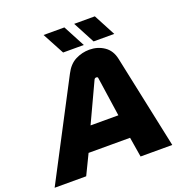

<svg xmlns="http://www.w3.org/2000/svg" viewBox="-195 -1026 1105 1161"><g transform="rotate(-20 357.5 -445.5)"><path d="M-41 0 282 -617Q309 -670 351.5 -691.5Q394 -713 441 -713Q494 -713 535.5 -685Q577 -657 589 -600L716 0H512L491 -128H224L162 0ZM292 -280H471L434 -533Q434 -537 431 -539Q428 -541 423 -541Q419 -541 415.5 -539Q412 -537 410 -533ZM483 -751 409 -891H542L616 -751ZM287 -751 212 -891H346L420 -751Z"/></g></svg>

Font: MuseoModerno ExtraBold
Style: Italic
Weight: 800
Italic angle: -9°
Designer: Pablo Cosgaya, Héctor Gatti, Marcela Romero, and the Authors of The MuseoModerno Project.
Foundry: Omnibus-Type Team
Version: Version 1.003